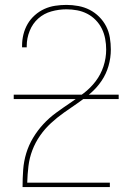

<svg xmlns="http://www.w3.org/2000/svg" viewBox="-20 -763 540 783"><path d="M72 0V-1Q72 -36 74.5 -70.5Q77 -105 87 -138Q97 -171 115 -201Q133 -231 156.5 -256.5Q180 -282 208 -302.5Q236 -323 265 -342.5Q294 -362 321.5 -383Q349 -404 370 -431.5Q391 -459 402 -492.5Q413 -526 413 -561Q413 -583 409 -604.5Q405 -626 395.5 -645.5Q386 -665 370.5 -681Q355 -697 335.5 -707Q316 -717 294.5 -721Q273 -725 251 -725Q220 -725 189.5 -716.5Q159 -708 136 -687.5Q113 -667 101 -637Q89 -607 89 -576V-570H70V-577Q70 -600 75.5 -622.5Q81 -645 92.5 -665Q104 -685 122 -701Q140 -717 161 -726.5Q182 -736 205 -739.5Q228 -743 251 -743Q275 -743 299.5 -738.5Q324 -734 345.5 -723Q367 -712 384.5 -694.5Q402 -677 413 -655.5Q424 -634 428 -609.5Q432 -585 432 -561Q432 -527 422.5 -494Q413 -461 394 -433Q375 -405 349.5 -383Q324 -361 296 -342Q268 -323 240.5 -303.5Q213 -284 188 -261Q163 -238 143.5 -210Q124 -182 112 -150.5Q100 -119 96 -85.5Q92 -52 91 -18H428V0ZM464 -359H36V-377H464Z"/></svg>

Font: Iosevka Thin
Style: Regular
Weight: 100
Monospace: yes
Designer: Belleve Invis
Foundry: Belleve Invis
Version: Version 32.5.0; ttfautohint (v1.8.4)